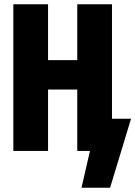

<svg xmlns="http://www.w3.org/2000/svg" viewBox="-20 -713 640 907"><path d="M599 -152 500 174H365L405 0H345V-290H207V0H43V-693H207V-429H345V-693H509V-152Z"/></svg>

Font: Fira Mono
Style: Bold
Weight: 700
Monospace: yes
Designer: Carrois Corporate & Edenspiekermann AG
Foundry: Carrois Corporate GbR & Edenspiekermann AG
Version: Version 3.206